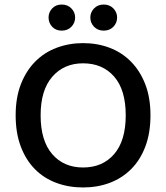

<svg xmlns="http://www.w3.org/2000/svg" viewBox="-20 -812 733 846"><path d="M643 -304Q643 -226 620.5 -166.5Q598 -107 558 -67Q518 -27 464 -6.5Q410 14 346 14Q282 14 227.5 -6.5Q173 -27 133.5 -67Q94 -107 71.5 -166.5Q49 -226 49 -304Q49 -382 72 -441Q95 -500 135 -540.5Q175 -581 229.5 -601.5Q284 -622 346 -622Q409 -622 463 -601.5Q517 -581 557 -540.5Q597 -500 620 -441Q643 -382 643 -304ZM534 -304Q534 -416 483 -474.5Q432 -533 346 -533Q262 -533 210.5 -474Q159 -415 159 -304Q159 -192 210 -133Q261 -74 346 -74Q432 -74 483 -133Q534 -192 534 -304ZM311 -735Q311 -711 294.5 -694Q278 -677 252 -677Q226 -677 210 -694Q194 -711 194 -735Q194 -758 210 -775Q226 -792 252 -792Q278 -792 294.5 -775Q311 -758 311 -735ZM496 -735Q496 -711 479.5 -694Q463 -677 437 -677Q411 -677 394.5 -694Q378 -711 378 -735Q378 -758 394.5 -775Q411 -792 437 -792Q463 -792 479.5 -775Q496 -758 496 -735Z"/></svg>

Font: Baloo Bhai 2 Medium
Style: Regular
Weight: 500
Designer: Supriya Tembe, Noopur Datye and Ek Type
Foundry: Ek Type
Version: Version 1.640;PS 1.000;hotconv 16.6.51;makeotf.lib2.5.65220;